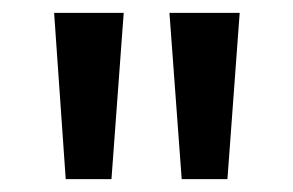

<svg xmlns="http://www.w3.org/2000/svg" viewBox="-20 -871 455 298"><path d="M82 -593 64 -851H172L153 -593ZM262 -593 243 -851H352L333 -593Z"/></svg>

Font: Noto Sans Tamil UI Condensed Medium
Style: Regular
Weight: 500
Width: 3
Designer: Jelle Bosma - Monotype Design Team
Foundry: Monotype Imaging Inc.
Version: Version 2.004; ttfautohint (v1.8.4.7-5d5b)